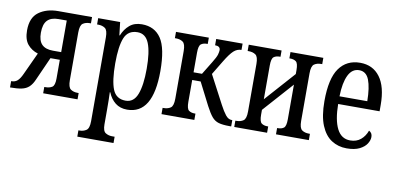

<svg xmlns="http://www.w3.org/2000/svg" viewBox="-73 -771 2538 1232"><g transform="rotate(10 1196.0 -155.0)"><path d="M0 0V-41H3Q26 -41 41.5 -55Q57 -69 71 -100L138 -245Q96 -258 70 -289.5Q44 -321 44 -380Q44 -463 94 -499.5Q144 -536 220 -536H440V-495H433Q406 -495 388 -482.5Q370 -470 370 -423V-113Q370 -66 388 -53.5Q406 -41 433 -41H440V0H216V-41H221Q250 -41 267 -52Q284 -63 284 -108V-230H223L156 -80Q142 -47 123 -29.5Q104 -12 75 -6Q46 0 0 0ZM230 -280H284V-486H230Q182 -486 158 -461Q134 -436 134 -380Q134 -328 158 -304Q182 -280 230 -280Z M480 236V195H487Q512 195 531 182.5Q550 170 550 123V-423Q550 -470 532 -482.5Q514 -495 487 -495H480V-536H623L633 -451H636Q653 -493 684 -519.5Q715 -546 764 -546Q847 -546 889.5 -482.5Q932 -419 932 -270Q932 10 764 10Q718 10 687 -14.5Q656 -39 639 -81H636Q637 -59 637.5 -30.5Q638 -2 638 33V128Q638 172 657 183.5Q676 195 699 195H716V236ZM745 -45Q798 -45 820.5 -104Q843 -163 843 -270Q843 -378 820.5 -434.5Q798 -491 745 -491Q683 -491 660.5 -436Q638 -381 638 -270Q638 -156 660.5 -100.5Q683 -45 745 -45Z M987 0V-41H994Q1021 -41 1039 -53.5Q1057 -66 1057 -113V-423Q1057 -470 1039 -482.5Q1021 -495 994 -495H987V-536H1201V-495H1196Q1172 -495 1157.5 -484Q1143 -473 1143 -428V-300H1198L1250 -385Q1273 -422 1278 -440Q1283 -458 1283 -469Q1283 -495 1249 -495V-536H1421V-495Q1393 -495 1370.5 -474.5Q1348 -454 1316 -401L1261 -310L1358 -126Q1379 -86 1397 -63.5Q1415 -41 1437 -41H1441V0H1429Q1385 0 1359 -7.5Q1333 -15 1314.5 -37Q1296 -59 1273 -103L1198 -250H1143V-108Q1143 -63 1157.5 -52Q1172 -41 1196 -41H1201V0Z M1461 0V-41H1468Q1495 -41 1513 -53.5Q1531 -66 1531 -113V-423Q1531 -470 1513 -482.5Q1495 -495 1468 -495H1461V-536H1675V-495H1670Q1646 -495 1631.5 -484Q1617 -473 1617 -428V-208L1791 -403V-428Q1791 -473 1776.5 -484Q1762 -495 1738 -495H1733V-536H1947V-495H1940Q1913 -495 1895 -482.5Q1877 -470 1877 -423V-113Q1877 -66 1895 -53.5Q1913 -41 1940 -41H1947V0H1733V-41H1738Q1762 -41 1776.5 -52Q1791 -63 1791 -108V-334L1617 -139V-108Q1617 -63 1631.5 -52Q1646 -41 1670 -41H1675V0Z M2194 10Q2139 10 2095.5 -18Q2052 -46 2027 -106.5Q2002 -167 2002 -264Q2002 -411 2050 -478.5Q2098 -546 2186 -546Q2269 -546 2315.5 -483.5Q2362 -421 2362 -302V-261H2092Q2093 -157 2121.5 -100.5Q2150 -44 2208 -44Q2249 -44 2276.5 -67Q2304 -90 2317 -127Q2328 -121 2333.5 -112Q2339 -103 2339 -89Q2339 -68 2324.5 -45Q2310 -22 2278 -6Q2246 10 2194 10ZM2273 -311Q2272 -400 2253 -449Q2234 -498 2188 -498Q2142 -498 2118 -449Q2094 -400 2092 -311Z"/></g></svg>

Font: Noto Serif ExtraCondensed
Style: Regular
Weight: 400
Width: 2
Designer: Monotype Design Team
Foundry: Monotype Imaging Inc.
Version: Version 2.015